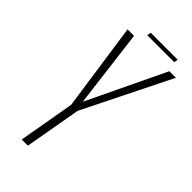

<svg xmlns="http://www.w3.org/2000/svg" viewBox="-233 -793 849 849"><g transform="rotate(45 192.0 -368.5)"><path d="M95.5 0H134L180.5 -264L384.5 -675H343.5L169 -310.5H168L122.5 -675H82L141.5 -263ZM161.5 -718.5H330.5L333.5 -737H165Z"/></g></svg>

Font: Anybody Condensed ExtraLight
Style: Italic
Weight: 250
Width: 3
Italic angle: -10°
Version: Version 1.113;gftools[0.9.25]